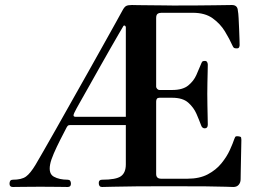

<svg xmlns="http://www.w3.org/2000/svg" viewBox="-20 -746 1029 766"><path d="M31 0Q18 0 18 -13Q18 -29 31 -29Q66 -29 83.5 -41.5Q101 -54 122 -89Q131 -105 153 -142.5Q175 -180 204 -232Q233 -284 266.5 -343Q300 -402 332.5 -460Q365 -518 393.5 -569Q422 -620 442 -656Q462 -692 469 -705Q476 -718 483 -722Q490 -726 506 -726Q510 -726 531 -725.5Q552 -725 580.5 -725Q609 -725 634 -724.5Q659 -724 670 -724Q774 -724 835 -725Q896 -726 905 -726Q928 -726 929 -703Q931 -694 932 -673.5Q933 -653 934 -630Q935 -607 935.5 -589Q936 -571 936 -566Q936 -562 934 -557.5Q932 -553 925 -553Q918 -553 914.5 -554.5Q911 -556 908 -563Q896 -590 877.5 -620.5Q859 -651 828.5 -673Q798 -695 749 -695H624Q615 -695 609 -691Q603 -687 603 -674V-400Q603 -396 607 -391.5Q611 -387 616 -387H667Q709 -387 731 -405Q753 -423 763.5 -447Q774 -471 781 -488Q784 -496 786.5 -499.5Q789 -503 797 -503Q804 -503 806.5 -498Q809 -493 809 -488Q809 -480 808.5 -459.5Q808 -439 807.5 -415Q807 -391 807 -371Q807 -352 807.5 -325.5Q808 -299 808.5 -277.5Q809 -256 809 -249Q809 -234 797 -234Q786 -234 782 -247Q775 -266 764 -291.5Q753 -317 731 -336.5Q709 -356 667 -356H616Q603 -356 603 -341V-52Q603 -33 623 -33H728Q776 -33 809 -50.5Q842 -68 863.5 -94.5Q885 -121 897 -147.5Q909 -174 915 -192Q918 -201 921.5 -202Q925 -203 932 -202Q933 -202 933 -202Q941 -201 942 -197Q943 -193 943 -188Q943 -184 942.5 -163Q942 -142 941.5 -114.5Q941 -87 940.5 -63.5Q940 -40 940 -31Q940 -18 932.5 -9Q925 0 911 0Q904 0 880 -1Q856 -2 801 -2.5Q746 -3 647 -3Q581 -3 524 -2.5Q467 -2 430.5 -1Q394 0 387 0Q374 0 374 -16Q374 -29 387 -29Q443 -29 462.5 -43Q482 -57 482 -90V-247H261Q256 -247 253 -246Q250 -245 246 -238Q235 -217 220.5 -188.5Q206 -160 194.5 -133.5Q183 -107 180 -90Q173 -53 195 -41Q217 -29 250 -29Q263 -29 263 -13Q263 0 250 0Q240 0 212.5 -0.5Q185 -1 141 -1Q102 -1 72 -0.5Q42 0 31 0ZM482 -280V-638Q481 -643 477 -644Q473 -645 471 -640Q468 -635 454 -611Q440 -587 420 -552Q400 -517 378 -478Q356 -439 335 -401.5Q314 -364 298 -336Q282 -308 276 -295Q269 -280 281 -280Z"/></svg>

Font: Zen Antique Soft
Style: Regular
Weight: 400
Designer: Yoshimichi Ohira
Foundry: Positype
Version: Version 1.001